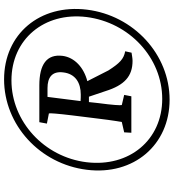

<svg xmlns="http://www.w3.org/2000/svg" viewBox="26 -892 871 964"><g transform="rotate(-90 462.0 -410.5)"><path d="M331 -235 279 -223 277 -187H460L467 -223L416 -235C414 -243 416 -279 426 -354L431 -400H458L486 -317C516 -221 561 -181 638 -181C651 -181 665 -184 679 -186L686 -218C647 -225 626 -246 590 -302L536 -408C605 -426 655 -472 663 -532C673 -612 620 -649 515 -649H330L323 -611L374 -601C376 -597 373 -557 364 -483L348 -354C339 -279 332 -241 331 -235ZM91 -410C62 -175 216 5 443 5C670 5 866 -175 895 -410C924 -647 772 -826 545 -826C317 -826 120 -647 91 -410ZM129 -412C155 -625 334 -789 540 -789C746 -789 884 -625 858 -412C831 -197 653 -32 447 -32C241 -32 103 -197 129 -412ZM436 -442 457 -608H501C555 -608 587 -585 580 -529C573 -468 528 -441 469 -441C459 -441 448 -441 436 -442Z"/></g></svg>

Font: TPK Tissa Web
Style: Italic
Weight: 400
Italic angle: -7°
Designer: Jacques Le Bailly, Suppakit Chalermlarp | Katatrad Co.,Ltd.
Foundry: Jacques Le Bailly, Cadson Demak Co.,Ltd.
Version: Version 5.000;Glyphs 3.1.2 (3151)